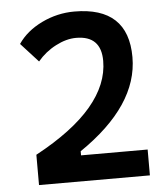

<svg xmlns="http://www.w3.org/2000/svg" viewBox="-51 -749 688 795"><g transform="rotate(-5 293.0 -351.5)"><path d="M79.1 0V-126Q234.9 -210 311.8 -301Q388.7 -392.1 388.7 -489.3Q388.7 -593.8 285.2 -593.8Q244.1 -593.8 200 -570.8Q155.8 -547.9 124 -509.8L51.8 -588.9Q86.9 -640.6 151.6 -671.9Q216.3 -703.1 287.1 -703.1Q510.7 -703.1 510.7 -494.1Q510.7 -293 263.2 -124.5V-107.4H540V0Z"/></g></svg>

Font: Caskaydia Cove SemiBold
Style: Regular
Weight: 600
Monospace: yes
Designer: Aaron Bell
Foundry: Saja Typeworks
Version: Version 4.300; ttfautohint (v1.8.3)